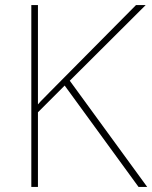

<svg xmlns="http://www.w3.org/2000/svg" viewBox="-20 -734 598 754"><path d="M558 0 254 -417 552 -714H514L179 -376Q166 -362 153 -349.5Q140 -337 129 -324V-714H103V0H129V-293L234 -398L524 0Z"/></svg>

Font: Noto Sans UI Thin
Style: Regular
Weight: 250
Designer: Monotype Design Team
Foundry: Monotype Imaging Inc.
Version: Version 1.901